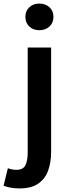

<svg xmlns="http://www.w3.org/2000/svg" viewBox="-71 -821 388 1074"><path d="M38 233Q8 233 -13.5 228.5Q-35 224 -51 218L-27 120Q-17 124 -4.5 126.5Q8 129 21 129Q58 129 71 103.5Q84 78 84 30V-555H215V28Q215 86 198.5 132.5Q182 179 143 206Q104 233 38 233ZM149 -652Q115 -652 93 -672.5Q71 -693 71 -727Q71 -760 93 -780.5Q115 -801 149 -801Q183 -801 205.5 -780.5Q228 -760 228 -727Q228 -693 205.5 -672.5Q183 -652 149 -652Z"/></svg>

Font: Noto Sans KR SemiBold
Style: Regular
Weight: 600
Designer: Ryoko NISHIZUKA  (kana, bopomofo & ideographs); Paul D. Hunt (Latin, Greek & Cyrillic); Sandoll Communications , Soo-you
Foundry: Adobe
Version: Version 2.004-H2;hotconv 1.0.118;makeotfexe 2.5.65603